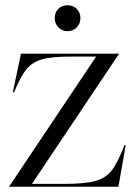

<svg xmlns="http://www.w3.org/2000/svg" viewBox="-20 -713 515 733"><path d="M15 -1 347 -497H248Q176 -497 139 -486Q102 -475 80 -447.5Q58 -420 34 -361H29L60 -508H434V-507L102 -11H225Q304 -11 344 -22Q384 -33 407 -63Q430 -93 455 -159H460L432 0H15ZM189 -644Q189 -665 202.5 -679Q216 -693 238 -693Q259 -693 273 -679Q287 -665 287 -644Q287 -623 273 -608.5Q259 -594 238 -594Q217 -594 203 -608.5Q189 -623 189 -644Z"/></svg>

Font: Nyght Serif Light
Style: Regular
Weight: 300
Designer: Maksym Kobuzan
Version: Version 0.410